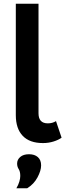

<svg xmlns="http://www.w3.org/2000/svg" viewBox="-20 -760 351 1032"><path d="M211 9Q139 9 102 -30Q65 -69 65 -141V-740H187V-151Q187 -97 237 -97Q262 -97 281 -109L311 -20Q295 -8 268 0.5Q241 9 211 9ZM68 252Q79 233 84 216Q89 199 89 186Q89 162 80.5 149Q72 136 72 119Q72 98 89 83.5Q106 69 136 69Q166 69 183.5 84.5Q201 100 201 129Q201 157 181.5 193.5Q162 230 126 252Z"/></svg>

Font: Livvic SemiBold
Style: Regular
Weight: 600
Designer: Jacques Le Bailly, Baron von Fonthausen
Version: Version 1.001; ttfautohint (v1.8.2)